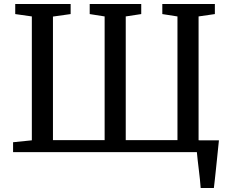

<svg xmlns="http://www.w3.org/2000/svg" viewBox="-20 -763 1154 963"><path d="M986.5 180Q985.2 159.8 982.7 136.2Q980.2 112.6 977.2 88.3Q974.3 64 971.6 41.3Q969 18.6 967.4 0L921.6 -59.2H1078.1Q1076 -39.2 1073.5 -15.1Q1071 9 1068.4 35Q1065.8 61 1063 86.8Q1060.2 112.7 1057.7 136.6Q1055.1 160.5 1052.7 180ZM45.6 0V-49.6L139.7 -59.2V-680.6L56.4 -692.4V-743H334.3V-692.4L245.6 -679.9V-60.1H504.8V-680.6L429.9 -692.4V-743H688.4V-692.4L610.7 -680.6V-60.1H870.1V-680.5L794.1 -692.4V-743H1057.7V-692.4L976 -680.6V-59.8L1068.5 -49.6V0Z"/></svg>

Font: Merriweather Light
Style: Regular
Weight: 300
Designer: Eben Sorkin
Foundry: Eben Sorkin
Version: Version 2.100